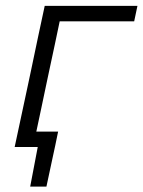

<svg xmlns="http://www.w3.org/2000/svg" viewBox="-20 -516 502 674"><path d="M31.5 0Q43.5 -55.5 54.5 -107.5Q65.5 -159 78.5 -219.5L89 -269Q102.5 -334.5 113.8 -387.2Q125 -440 137 -495.5H462.5L451 -441H189.5L172.5 -360Q164 -319 153 -269L142.5 -219.5Q133 -174 124.5 -134L107.5 -54H184Q179 -29.5 173.8 -4.5Q168.5 20.5 163 45.5Q152.5 94.5 143 139H86L112.5 0Z"/></svg>

Font: Heraclito Light
Style: Italic
Weight: 300
Italic angle: -12°
Designer: Kostas Bartsokas (font) & Cristiano Sobral (main changes)
Foundry: Kostas Bartsokas (font) & Cristiano Sobral (main changes)
Version: Version 1.00;July 8, 2020;FontCreator 13.0.0.2655 64-bit